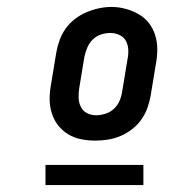

<svg xmlns="http://www.w3.org/2000/svg" viewBox="-20 -722 540 553"><path d="M255 -317Q234 -317 213.5 -321Q193 -325 176 -335.5Q159 -346 147 -361.5Q135 -377 129 -396.5Q123 -416 123 -437Q123 -458 127 -479L142 -570Q145 -588 151.5 -606Q158 -624 169 -639.5Q180 -655 195.5 -667Q211 -679 228.5 -686.5Q246 -694 264.5 -698Q283 -702 301 -702Q322 -702 342 -696.5Q362 -691 379.5 -681Q397 -671 409 -655.5Q421 -640 427 -620.5Q433 -601 433 -580Q433 -559 429 -538L414 -447Q411 -429 404.5 -411Q398 -393 387 -377.5Q376 -362 360.5 -350Q345 -338 327.5 -330.5Q310 -323 291.5 -320Q273 -317 255 -317ZM257 -390Q270 -390 284 -394.5Q298 -399 308.5 -409Q319 -419 324.5 -432Q330 -445 332 -459L347 -550Q350 -564 349.5 -578Q349 -592 343 -603.5Q337 -615 324.5 -621Q312 -627 298 -627Q284 -627 270.5 -622.5Q257 -618 247 -608Q237 -598 231.5 -585Q226 -572 223 -558L208 -467Q206 -454 206.5 -440Q207 -426 213 -414Q219 -402 231 -396Q243 -390 257 -390ZM111 -189V-247H393V-189Z"/></svg>

Font: Iosevka Slab Semibold
Style: Italic
Weight: 600
Italic angle: -9°
Monospace: yes
Designer: Belleve Invis
Foundry: Belleve Invis
Version: Version 11.1.1; ttfautohint (v1.8.3)